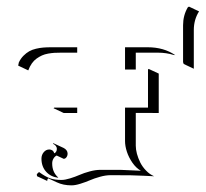

<svg xmlns="http://www.w3.org/2000/svg" viewBox="-20 -508 613 572"><path d="M34.2 -312.5 36.1 -322Q41.7 -333.7 50 -342Q58.3 -350.3 67 -355.2Q75.7 -360.1 87.2 -362.8Q98.6 -365.5 108.8 -366.3Q118.9 -367.2 131.8 -367.2H208H210V-351.1H208H161.9Q150.6 -351.1 142.2 -350.6Q133.8 -350.1 123.4 -348.3Q113 -346.4 105 -342.8Q96.9 -339.1 89 -333.5Q81.1 -327.9 74.8 -319Q68.6 -310.1 64.2 -298.3ZM89.4 12.2Q91.1 8.1 96.4 4.6Q115.7 18.6 129.4 23.3Q143.1 28.1 163.1 28.1Q173.8 28.1 188.8 23.4Q203.9 18.8 216.9 13.1Q230 7.3 247.2 2.7Q264.4 -2 279.3 -2H338.6Q345.5 -2 399.7 0.7Q385.5 -7.3 374.5 -23.2Q363.5 -39.1 358 -56Q352.5 -73 352.5 -87.9V-187.5H420.9V-300.8L422.9 -302.7L452.9 -288.8V-171.4L384.5 -171.6V-74Q384.5 -63 387.9 -50Q391.4 -37.1 397.8 -24Q404.3 -11 415.2 0.2Q426 11.5 439.2 17.1Q435.5 17.1 408.1 15.6Q380.6 14.2 368.7 14.2L309.3 13.9Q294.9 13.9 277.8 18.7Q260.7 23.4 247.7 29.1Q234.6 34.7 219.5 39.4Q204.3 44.2 193.1 44.2Q168.2 44.2 149.4 35.2L123.5 23.2Q120.4 26.4 120.6 31L90.6 17.1ZM103.5 -35.4Q103.5 -46.6 110.4 -54.7Q117.2 -62.7 127 -62.7Q131.8 -62.7 136 -59.9Q140.1 -57.1 141.4 -51.3Q144.8 -52.2 147.1 -55.9Q149.4 -59.6 149.4 -64.7Q149.4 -69.3 146.2 -73.4Q143.1 -77.4 137.7 -79.8L139.2 -81.3L169.2 -67.4Q174.8 -64.7 178.1 -60.3Q181.4 -55.9 181.4 -50.5Q181.4 -44.2 178 -39.6Q174.6 -34.9 169.7 -34.9L148.7 -44.7Q142.8 -41.7 139.2 -35.4Q135.5 -29.1 135.5 -21.2Q135.5 4.2 152.1 19.5L153.8 21.7Q130.9 18.8 117.2 3.4Q103.5 -12 103.5 -35.4ZM139.6 -185.5 141.6 -187.5H210V-171.4H208H169.7ZM352.5 -300.8V-367.2H419.9Q468 -367.2 502 -343.8L497.6 -344.2Q475.6 -351.1 450 -351.1H384.5V-300.8ZM525.4 -322.8V-432.6Q525.4 -462.4 539.6 -486.3L543 -488.3L573 -474.1Q557.4 -449.5 557.4 -418.5V-303.2L527.3 -317.4Z"/></svg>

Font: AgreloyOut1
Style: Medium
Weight: 400
Designer: gluk
Foundry: gluk
Version: Version 0.27